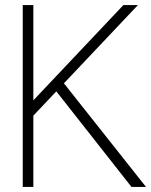

<svg xmlns="http://www.w3.org/2000/svg" viewBox="-20 -740 598 760"><path d="M468.5 -720H526L90 -259V-319.5ZM500.5 0 193 -391 230 -414 558 0ZM70 0V-720H112V0Z"/></svg>

Font: Hauora
Style: Regular
Weight: 400
Designer: Wayne Shih
Foundry: WCYS
Version: Version 1.001